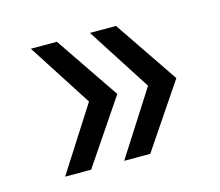

<svg xmlns="http://www.w3.org/2000/svg" viewBox="-60 -498 554 483"><g transform="rotate(-15 217.0 -256.5)"><path d="M55.2 -89.8ZM123 -89.8H55.2L162.1 -256.8L55.2 -422.9H123L235.8 -256.8ZM276.9 -89.8H209L315.9 -256.8L209 -422.9H276.9L389.6 -256.8Z"/></g></svg>

Font: Argentum Sans Light
Style: Regular
Weight: 300
Designer: Julieta Ulanovsky (Modified by Cristiano Sobral)
Foundry: Julieta Ulanovsky
Version: Version 1.000; ttfautohint (v1.5.65-e2d9)